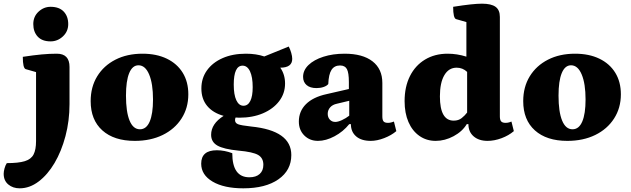

<svg xmlns="http://www.w3.org/2000/svg" viewBox="-94 -754 3431 1044"><path d="M13 270Q-24 270 -49 249Q-74 228 -74 191Q-74 179 -69.5 162Q-65 145 -57 133Q6 133 40.5 122.5Q75 112 88.5 86Q102 60 102 13V-362L46 -378Q30 -383 30 -445Q89 -454 132 -458Q175 -462 215 -462Q284 -462 284 -390V-188Q284 -97 262 -14Q240 69 202.5 132.5Q165 196 116 233Q67 270 13 270ZM181 -529Q135 -529 111 -555Q87 -581 87 -623Q87 -664 115.5 -690.5Q144 -717 181 -717Q228 -717 252.5 -691Q277 -665 277 -623Q277 -583 248 -556Q219 -529 181 -529Z M639 12Q526 12 462.5 -45Q399 -102 399 -204Q399 -281 434.5 -339Q470 -397 533.5 -429.5Q597 -462 681 -462Q757 -462 813 -435Q869 -408 899.5 -358.5Q930 -309 930 -241Q930 -167 893 -109.5Q856 -52 790.5 -20Q725 12 639 12ZM667 -51Q702 -51 720 -93Q738 -135 738 -213Q738 -299 717 -349Q696 -399 659 -399Q626 -399 608.5 -356.5Q591 -314 591 -234Q591 -146 610.5 -98.5Q630 -51 667 -51Z M1207 -114Q1196 -114 1187 -115Q1184 -108 1184 -101Q1184 -85 1200.5 -78.5Q1217 -72 1272 -66Q1490 -44 1490 89Q1490 172 1420 221Q1350 270 1229 270Q1124 270 1062 233.5Q1000 197 1000 136Q1000 63 1085 63Q1126 63 1169 79Q1169 210 1262 210Q1298 210 1318 192Q1338 174 1338 142Q1338 105 1309.5 88.5Q1281 72 1203 65Q1122 57 1088 37.5Q1054 18 1054 -21Q1054 -81 1122 -124Q1064 -140 1032.5 -178Q1001 -216 1001 -273Q1001 -329 1031.5 -371.5Q1062 -414 1116.5 -438Q1171 -462 1243 -462Q1299 -462 1343 -447L1476 -501Q1484 -486 1489.5 -467Q1495 -448 1495 -434Q1495 -386 1430 -386Q1456 -349 1456 -300Q1456 -246 1424 -204Q1392 -162 1336 -138Q1280 -114 1207 -114ZM1230 -179Q1254 -179 1267 -205Q1280 -231 1280 -280Q1280 -335 1265.5 -366Q1251 -397 1225 -397Q1177 -397 1177 -294Q1177 -239 1191 -209Q1205 -179 1230 -179Z M1635 12Q1590 12 1560.5 -17.5Q1531 -47 1531 -93Q1531 -149 1569.5 -187.5Q1608 -226 1681 -242L1803 -270V-308Q1803 -358 1792.5 -378Q1782 -398 1755 -398Q1724 -398 1708.5 -374Q1693 -350 1691 -297Q1683 -287 1665.5 -281Q1648 -275 1627 -275Q1592 -275 1573 -291.5Q1554 -308 1554 -336Q1554 -372 1583.5 -400.5Q1613 -429 1664.5 -445.5Q1716 -462 1780 -462Q1878 -462 1931.5 -420.5Q1985 -379 1985 -303V-121Q1985 -102 1991.5 -94Q1998 -86 2016 -86Q2025 -86 2034 -88.5Q2043 -91 2048 -93L2061 -41Q2034 -18 1995 -3Q1956 12 1922 12Q1871 12 1842.5 -12.5Q1814 -37 1814 -79H1805Q1772 -38 1725 -13Q1678 12 1635 12ZM1729 -91Q1744 -91 1765.5 -101Q1787 -111 1805 -125V-206L1738 -190Q1714 -185 1701 -170Q1688 -155 1688 -135Q1688 -116 1699.5 -103.5Q1711 -91 1729 -91Z M2275 12Q2225 12 2186.5 -15Q2148 -42 2127 -90.5Q2106 -139 2106 -204Q2106 -282 2135 -340Q2164 -398 2217 -430Q2270 -462 2340 -462Q2391 -462 2442 -446V-634L2386 -650Q2370 -655 2370 -717Q2427 -726 2464.5 -730Q2502 -734 2527 -734Q2577 -734 2600.5 -717Q2624 -700 2624 -662V-121Q2624 -102 2631 -94Q2638 -86 2655 -86Q2665 -86 2674 -88.5Q2683 -91 2687 -93L2700 -41Q2672 -17 2633 -2.5Q2594 12 2557 12Q2510 12 2481.5 -12.5Q2453 -37 2453 -79H2444Q2420 -39 2372.5 -13.5Q2325 12 2275 12ZM2373 -98Q2399 -98 2416.5 -112Q2434 -126 2446 -142V-363Q2422 -386 2389 -386Q2346 -386 2322 -345Q2298 -304 2298 -230Q2298 -98 2373 -98Z M2991 12Q2878 12 2814.5 -45Q2751 -102 2751 -204Q2751 -281 2786.5 -339Q2822 -397 2885.5 -429.5Q2949 -462 3033 -462Q3109 -462 3165 -435Q3221 -408 3251.5 -358.5Q3282 -309 3282 -241Q3282 -167 3245 -109.5Q3208 -52 3142.5 -20Q3077 12 2991 12ZM3019 -51Q3054 -51 3072 -93Q3090 -135 3090 -213Q3090 -299 3069 -349Q3048 -399 3011 -399Q2978 -399 2960.5 -356.5Q2943 -314 2943 -234Q2943 -146 2962.5 -98.5Q2982 -51 3019 -51Z"/></svg>

Font: Petrona Black
Style: Regular
Weight: 900
Designer: Ringo R. Seeber
Foundry: Ringo R. Seeber
Version: Version 2.001; ttfautohint (v1.8.3)